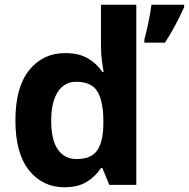

<svg xmlns="http://www.w3.org/2000/svg" viewBox="-20 -780 797 810"><path d="M251 10Q160 10 102.5 -61.5Q45 -133 45 -272Q45 -412 103 -484Q161 -556 255 -556Q314 -556 352 -533Q390 -510 412 -476H417Q414 -492 410 -522.5Q406 -553 406 -585V-760H555V0H441L412 -71H406Q384 -37 347 -13.5Q310 10 251 10ZM303 -109Q365 -109 390 -145.5Q415 -182 416 -255V-271Q416 -351 391.5 -393Q367 -435 301 -435Q252 -435 224 -392.5Q196 -350 196 -270Q196 -190 224 -149.5Q252 -109 303 -109ZM757 -760V-750Q742 -717 722 -678.5Q702 -640 676 -600H589V-613Q597 -642 606 -685Q615 -728 619 -760Z"/></svg>

Font: Noto Sans IKEA
Style: Bold
Weight: 600
Designer: Monotype Design Team
Foundry: Monotype Imaging Inc.
Version: Version 2.001